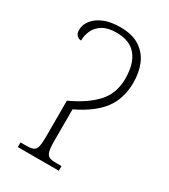

<svg xmlns="http://www.w3.org/2000/svg" viewBox="-180 -810 788 896"><g transform="rotate(30 214.5 -362.0)"><path d="M64 0V-25H94Q119 -25 132 -30.5Q145 -36 149.5 -54Q154 -72 154 -109V-302Q242 -342 290.5 -394.5Q339 -447 339 -527Q339 -608 303.5 -650.5Q268 -693 198 -693Q151 -693 123 -676Q95 -659 83 -632.5Q71 -606 71 -578Q58 -578 48 -587.5Q38 -597 38 -618Q38 -644 56.5 -668.5Q75 -693 111 -708.5Q147 -724 200 -724Q265 -724 305 -697.5Q345 -671 363 -627.5Q381 -584 381 -531Q381 -444 337 -385Q293 -326 197 -280V-109Q197 -72 202 -54Q207 -36 219.5 -30.5Q232 -25 255 -25H285V0Z"/></g></svg>

Font: Noto Serif SemiCondensed ExtraLight
Style: Regular
Weight: 200
Width: 4
Designer: Monotype Design Team
Foundry: Monotype Imaging Inc.
Version: Version 2.014